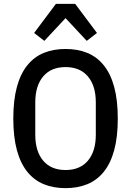

<svg xmlns="http://www.w3.org/2000/svg" viewBox="-20 -964 680 996"><path d="M320 12Q257 12 207 -8.5Q157 -29 121.5 -73Q86 -117 67.5 -185.5Q49 -254 49 -349Q49 -444 67.5 -512.5Q86 -581 121.5 -625Q157 -669 207 -689.5Q257 -710 320 -710Q383 -710 433 -689.5Q483 -669 518.5 -625Q554 -581 572.5 -512.5Q591 -444 591 -349Q591 -254 572.5 -185.5Q554 -117 518.5 -73Q483 -29 433 -8.5Q383 12 320 12ZM320 -82Q395 -82 436 -130.5Q477 -179 477 -265V-433Q477 -519 436 -567.5Q395 -616 320 -616Q245 -616 204 -567.5Q163 -519 163 -433V-265Q163 -179 204 -130.5Q245 -82 320 -82ZM370 -944 483 -793 430 -752 320 -870 210 -752 157 -793 270 -944Z"/></svg>

Font: IBM Plex Sans Condensed Medium
Style: Regular
Weight: 500
Width: 3
Designer: Mike Abbink, Paul van der Laan, Pieter van Rosmalen
Foundry: Bold Monday
Version: Version 1.3